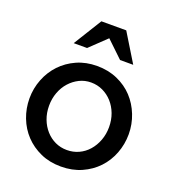

<svg xmlns="http://www.w3.org/2000/svg" viewBox="-138 -857 877 973"><g transform="rotate(20 300.5 -371.0)"><path d="M300 10Q239 10 190 -12Q141 -34 106 -71Q71 -108 52 -157.5Q33 -207 33 -261Q33 -315 52.5 -364.5Q72 -414 107 -451Q142 -488 191 -510Q240 -532 300 -532Q361 -532 410.5 -510Q460 -488 494.5 -451Q529 -414 548.5 -364.5Q568 -315 568 -261Q568 -207 549 -157.5Q530 -108 495 -71Q460 -34 410.5 -12Q361 10 300 10ZM139 -260Q139 -221 151.5 -188Q164 -155 186 -130.5Q208 -106 237 -92.5Q266 -79 300 -79Q334 -79 363.5 -92.5Q393 -106 415 -131Q437 -156 449.5 -189.5Q462 -223 462 -261Q462 -300 449.5 -333Q437 -366 415 -390.5Q393 -415 363.5 -429Q334 -443 300 -443Q266 -443 237 -428.5Q208 -414 186 -389.5Q164 -365 151.5 -331.5Q139 -298 139 -260ZM242 -752H376L469 -600H398L309 -685L220 -600H148Z"/></g></svg>

Font: Rising Sun Medium
Style: Regular
Weight: 500
Designer: Matt McInerney, Pablo Impallari, Rodrigo Fuenzalida (Raleway font), Stephen Hutchings (Greek), Cristiano Sobral (main ch
Foundry: The Rising Sun Project Authors
Version: Version 4.327; ttfautohint (v1.8.4.7-5d5b-dirty)